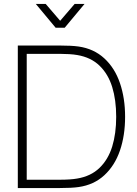

<svg xmlns="http://www.w3.org/2000/svg" viewBox="-20 -950 692 970"><path d="M70 -720H281Q342 -720 377 -715Q454 -704 507 -655.2Q560 -606.5 586 -530.2Q612 -454 612 -360Q612 -265.5 586 -189.5Q560 -113.5 507.2 -64.8Q454.5 -16 377 -5Q343 0 281 0H70ZM370 -48Q439 -59.5 482.8 -101.8Q526.5 -144 546.8 -209.5Q567 -275 567 -360Q567 -445 546.8 -510.5Q526.5 -576 482.8 -618.2Q439 -660.5 370 -672Q354 -675 329.5 -676.5Q305 -678 281 -678H115V-42H281Q337 -42 370 -48ZM211 -930 284 -845 357 -930H407L307 -810H261L161 -930Z"/></svg>

Font: Tap Sans
Style: Regular
Weight: 400
Designer: Tap Payments
Foundry: Tap Payments
Version: Version 1.001;Glyphs 3.1.2 (3151)